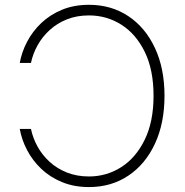

<svg xmlns="http://www.w3.org/2000/svg" viewBox="-20 -757 758 787"><path d="M344.7 -737.3Q436 -737.3 505.9 -690.9Q575.7 -644.5 615 -560.5Q654.3 -476.6 654.3 -364.3Q654.3 -252 615 -167.7Q575.7 -83.5 505.9 -36.9Q436 9.8 344.7 9.8Q283.7 9.8 234.4 -10.5Q185.1 -30.8 149.2 -64.9Q113.3 -99.1 91.1 -141.6Q68.8 -184.1 61 -228.5H106.9Q114.7 -190.9 134 -156Q153.3 -121.1 183.6 -93.5Q213.9 -65.9 254.4 -49.8Q294.9 -33.7 344.7 -33.7Q417 -33.7 477.1 -72Q537.1 -110.4 573.2 -184.3Q609.4 -258.3 609.4 -364.3Q609.4 -471.2 573.2 -544.7Q537.1 -618.2 477.1 -656Q417 -693.8 344.7 -693.8Q294.9 -693.8 254.4 -677.7Q213.9 -661.6 183.6 -633.8Q153.3 -606 134 -571.3Q114.7 -536.6 106.9 -499H61Q68.8 -543.5 91.1 -585.9Q113.3 -628.4 149.2 -662.6Q185.1 -696.8 234.1 -717Q283.2 -737.3 344.7 -737.3Z"/></svg>

Font: Inter 17pt ExtraLight
Style: Regular
Weight: 250
Version: Version 4.001;git-66647c0bb